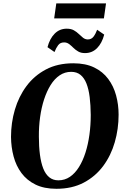

<svg xmlns="http://www.w3.org/2000/svg" viewBox="-20 -1138 761 1168"><path d="M323 10.5Q248.5 10.5 196 -15.2Q143.5 -41 110.8 -85Q78 -129 62.8 -186Q47.5 -243 47 -305.5Q47 -391 70.5 -471Q94 -551 141.2 -614.5Q188.5 -678 259.5 -715.5Q330.5 -753 426 -753Q500.5 -753 553 -727.5Q605.5 -702 638.2 -658Q671 -614 686.2 -557.8Q701.5 -501.5 701.5 -440.5Q701.5 -353.5 678.2 -272.8Q655 -192 607.8 -128.2Q560.5 -64.5 489.5 -27Q418.5 10.5 323 10.5ZM335 -41Q374 -41 405.2 -62.2Q436.5 -83.5 460.2 -121.5Q484 -159.5 500 -209.8Q516 -260 524 -318.5Q532 -377 532 -439Q531.5 -499 525.5 -547.2Q519.5 -595.5 506 -629.8Q492.5 -664 469.8 -682.5Q447 -701 413 -701Q374.5 -701 343 -679.8Q311.5 -658.5 288 -620.8Q264.5 -583 248.2 -533.2Q232 -483.5 224 -425.8Q216 -368 216.5 -307Q216.5 -246 223 -196.8Q229.5 -147.5 243.2 -112.8Q257 -78 279.8 -59.5Q302.5 -41 335 -41ZM497 -815Q472.5 -815 455.8 -824.8Q439 -834.5 426 -847.5Q413 -860.5 400 -870.2Q387 -880 370 -880Q346.5 -880 334 -863.5Q321.5 -847 311.5 -821.5L269 -851Q282.5 -903 312.5 -933.2Q342.5 -963.5 386 -963.5Q412 -963.5 429.2 -953.8Q446.5 -944 459.5 -931.2Q472.5 -918.5 485 -908.5Q497.5 -898.5 513.5 -898Q536 -898 548.8 -914.8Q561.5 -931.5 571 -957L614 -927.5Q600.5 -875.5 570.5 -845.2Q540.5 -815 497 -815ZM322.5 -1117.5H625L612 -1026H309.5Z"/></svg>

Font: Merriweather 48pt ExtraBold
Style: Italic
Weight: 800
Italic angle: -7.8°
Version: Version 2.101